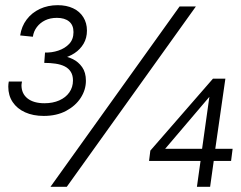

<svg xmlns="http://www.w3.org/2000/svg" viewBox="-20 -722 933 742"><path d="M149 -274Q108 -274 77 -288Q46 -302 29 -327.5Q12 -353 12 -387Q12 -392 12.5 -397Q13 -402 14 -407H65Q64 -402 63.5 -398Q63 -394 63 -393Q63 -360 86.5 -341.5Q110 -323 152 -323Q184 -323 209 -334Q234 -345 248 -365Q262 -385 262 -411Q262 -431 253.5 -444.5Q245 -458 230 -465.5Q215 -473 194.5 -476Q174 -479 151 -479L154 -519Q180 -518 205.5 -526.5Q231 -535 247.5 -552.5Q264 -570 264 -598Q264 -625 247 -639Q230 -653 200 -653Q174 -653 154.5 -643.5Q135 -634 122.5 -617.5Q110 -601 107 -580L58 -585Q63 -620 83 -646.5Q103 -673 134 -687.5Q165 -702 203 -702Q237 -702 262.5 -690Q288 -678 302 -655.5Q316 -633 316 -604Q316 -575 303 -553Q290 -531 268 -516.5Q246 -502 219 -496V-506Q240 -504 261.5 -493.5Q283 -483 297.5 -462.5Q312 -442 312 -410Q312 -375 292 -344Q272 -313 235.5 -293.5Q199 -274 149 -274ZM175 0 674 -697H737L238 0ZM741 0 755 -100H556L561 -140L803 -418H851L812 -147H879L873 -100H806L792 0ZM603 -129 601 -147H761L791 -361L797 -357Z"/></svg>

Font: Hanken Grotesk
Style: Italic
Weight: 400
Italic angle: -8°
Designer: Alfredo Marco Pradil
Foundry: Hanken Design Co.
Version: Version 3.013